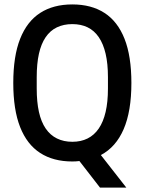

<svg xmlns="http://www.w3.org/2000/svg" viewBox="-20 -718 654 868"><path d="M432 130 339 10Q332 11 323.5 11.5Q315 12 307 12Q221 12 161.5 -26.5Q102 -65 71 -143.5Q40 -222 40 -343Q40 -464 71 -542.5Q102 -621 161.5 -659.5Q221 -698 307 -698Q393 -698 452.5 -659.5Q512 -621 543 -542.5Q574 -464 574 -343Q574 -215 539 -134Q504 -53 436 -17L551 130ZM307 -77Q346 -77 376 -92Q406 -107 426.5 -137Q447 -167 457.5 -212Q468 -257 468 -318V-369Q468 -430 457.5 -475Q447 -520 426.5 -550Q406 -580 376 -594.5Q346 -609 307 -609Q268 -609 237.5 -594.5Q207 -580 186.5 -550Q166 -520 156 -475Q146 -430 146 -369V-318Q146 -257 156 -212Q166 -167 186.5 -137Q207 -107 237.5 -92Q268 -77 307 -77Z"/></svg>

Font: Archivo Condensed Medium
Style: Regular
Weight: 500
Width: 3
Designer: Hector Gatti
Foundry: Omnibus-Type
Version: Version 2.001